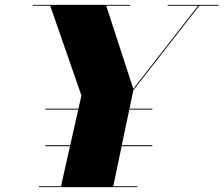

<svg xmlns="http://www.w3.org/2000/svg" viewBox="-20 -770 920 790"><path d="M140 -3.5V0H545V-3.5H446L480.5 -168.5H607V-172.5H481L512 -319H607V-323H513L528.5 -398.5L800 -746.5H880V-750H670V-746.5H795L528.5 -404.5L417 -746.5H516V-750H115V-746.5H186.5L315 -377L303 -323H167V-319H302L269 -172.5H167V-168.5H268L231 -3.5Z"/></svg>

Font: Bodoni* 48pt Fatface
Style: Italic
Weight: 900
Italic angle: -13°
Version: Version 2.3